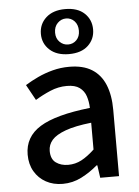

<svg xmlns="http://www.w3.org/2000/svg" viewBox="-58 -897 692 956"><g transform="rotate(-5 287.5 -419.0)"><path d="M217 14Q170 14 133.5 -6Q97 -26 76 -62Q55 -98 55 -146Q55 -235 133.5 -283.5Q212 -332 384 -351Q383 -383 374 -410Q365 -437 342.5 -453.5Q320 -470 279 -470Q236 -470 196 -453Q156 -436 120 -414L77 -492Q106 -510 141 -526.5Q176 -543 216 -553.5Q256 -564 299 -564Q368 -564 412 -536.5Q456 -509 477.5 -457Q499 -405 499 -331V0H405L396 -63H392Q355 -31 311 -8.5Q267 14 217 14ZM252 -78Q288 -78 319 -94.5Q350 -111 384 -143V-277Q303 -268 255 -250.5Q207 -233 186.5 -209.5Q166 -186 166 -155Q166 -114 191 -96Q216 -78 252 -78ZM304 -627Q243 -627 208 -659Q173 -691 173 -739Q173 -788 208 -820Q243 -852 304 -852Q366 -852 400 -820Q434 -788 434 -739Q434 -691 400 -659Q366 -627 304 -627ZM304 -675Q329 -675 346 -692.5Q363 -710 363 -739Q363 -769 346 -787Q329 -805 304 -805Q280 -805 262 -787Q244 -769 244 -739Q244 -710 262 -692.5Q280 -675 304 -675Z"/></g></svg>

Font: Noto Sans SC Medium
Style: Regular
Weight: 500
Designer: Ryoko NISHIZUKA  (kana, bopomofo & ideographs); Paul D. Hunt (Latin, Greek & Cyrillic); Sandoll Communications , Soo-you
Foundry: Adobe
Version: Version 2.004-H2;hotconv 1.0.118;makeotfexe 2.5.65603